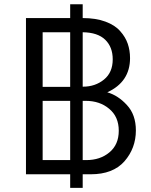

<svg xmlns="http://www.w3.org/2000/svg" viewBox="-20 -816 705 899"><path d="M367.2 -343.8Q367.2 -274.4 367.2 -66.4Q371.1 -66.4 383.8 -66.4Q449.2 -66.4 492.2 -102.5Q536.1 -138.7 536.1 -204.1Q536.1 -269.5 491.2 -306.6Q447.3 -343.8 380.9 -343.8Q376 -343.8 367.2 -343.8ZM367.2 -665Q367.2 -601.6 367.2 -410.2Q367.2 -410.2 369.1 -410.2Q425.8 -410.2 466.8 -443.4Q507.8 -476.6 507.8 -538.1Q507.8 -595.7 472.7 -629.9Q437.5 -664.1 367.2 -665ZM308.6 -343.8Q276.4 -343.8 179.7 -343.8Q179.7 -274.4 179.7 -66.4Q211.9 -66.4 308.6 -66.4Q308.6 -135.7 308.6 -343.8ZM308.6 -665Q276.4 -665 179.7 -665Q179.7 -600.6 179.7 -409.2Q211.9 -409.2 308.6 -409.2Q308.6 -473.6 308.6 -665ZM101.6 0Q101.6 -182.6 101.6 -731.4Q153.3 -731.4 308.6 -731.4Q308.6 -747.1 308.6 -795.9Q323.2 -795.9 367.2 -795.9Q367.2 -780.3 367.2 -731.4Q428.7 -731.4 473.6 -714.8Q518.6 -698.2 543 -669.9Q567.4 -642.6 578.1 -611.3Q588.9 -580.1 588.9 -543.9Q588.9 -432.6 482.4 -383.8Q533.2 -369.1 574.2 -324.2Q616.2 -279.3 616.2 -205.1Q616.2 -122.1 562.5 -60.5Q508.8 0 405.3 0Q392.6 0 367.2 0Q367.2 15.6 367.2 63.5Q352.5 63.5 308.6 63.5Q308.6 47.9 308.6 0Q256.8 0 101.6 0Z"/></svg>

Font: Gothic A1
Style: Regular
Weight: 400
Designer: HanYang I&C Co.,Ltd.
Version: Version 2.50